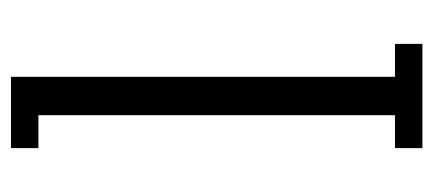

<svg xmlns="http://www.w3.org/2000/svg" viewBox="-240 -550 790 350"><g transform="rotate(-90 155.0 -375.0)"><path d="M60 -700H120V-50H60V0H250V-50H190V-750H60Z"/></g></svg>

Font: Glegoo
Style: Regular
Weight: 400
Version: Version 2.0.1; ttfautohint (v0.9) -r 48 -G 60